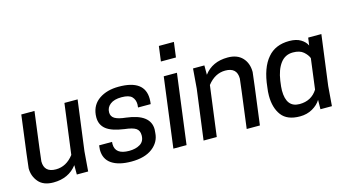

<svg xmlns="http://www.w3.org/2000/svg" viewBox="-83 -1074 2550 1406"><g transform="rotate(-15 1192.0 -371.0)"><path d="M176 12Q100 12 63 -32Q26 -76 26 -135Q26 -149 76 -530H176Q129 -170 129 -160Q129 -76 218 -76Q297 -76 353 -149L403 -530H503L453 -150L441 0H355V-71Q291 12 176 12Z M767 12Q671 12 618 -24Q565 -60 565 -131L568 -164H666L665 -148Q665 -68 771 -68Q821 -68 854.5 -88.5Q888 -109 888 -155Q888 -191 864 -207.5Q840 -224 778 -231Q684 -244 642.5 -277Q601 -310 601 -367L602 -387Q610 -462 669 -502Q728 -542 817 -542Q1014 -542 1014 -397Q1014 -379 1011 -358H915Q917 -370 917 -381Q917 -417 895.5 -439.5Q874 -462 817 -462Q761 -462 731 -438.5Q701 -415 701 -378Q701 -347 727 -331Q753 -315 812 -309Q991 -287 991 -172L989 -146Q985 -77 927 -32.5Q869 12 767 12Z M1187 0H1087L1156 -530H1256ZM1278 -640H1164L1179 -754H1293Z M1743 0H1643Q1690 -360 1690 -370Q1690 -454 1601 -454Q1523 -454 1466 -381L1416 0H1316L1366 -380L1378 -530H1464V-459Q1526 -542 1643 -542Q1715 -542 1754 -500.5Q1793 -459 1793 -392Q1791 -365 1743 0Z M2351 -530H2251ZM2045 12Q1948 12 1905.5 -44.5Q1863 -101 1863 -193Q1863 -223 1868 -256Q1883 -401 1946 -473Q2004 -542 2110 -542Q2163 -542 2196.5 -521.5Q2230 -501 2243 -472L2251 -530H2351L2301 -150L2289 0H2202L2203 -71Q2182 -36 2140 -12Q2098 12 2045 12ZM2065 -76Q2155 -76 2201 -149L2231 -380Q2221 -406 2193.5 -430Q2166 -454 2114 -454Q2055 -454 2019.5 -407Q1984 -360 1972 -278Q1965 -230 1965 -205Q1965 -76 2065 -76Z"/></g></svg>

Font: Tanohe Sans Medium
Style: Italic
Weight: 500
Designer: Village Type and Design LLC & Cristiano Sobral
Foundry: Cooper Hewitt Smithsonian Design Museum
Version: Version 1.00;September 29, 2021;FontCreator 13.0.0.2655 64-b